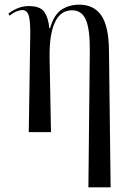

<svg xmlns="http://www.w3.org/2000/svg" viewBox="-20 -565 555 821"><path d="M358 236 364 -347Q365 -438 347.5 -479.5Q330 -521 288 -521Q239 -521 215 -470Q191 -419 192 -321L198 0H103L109 -393Q111 -467 104 -494.5Q97 -522 75 -522Q66 -522 51.5 -516.5Q37 -511 21 -498L16 -507Q39 -524 60 -531.5Q81 -539 103 -539Q153 -539 170 -513.5Q187 -488 191 -444H194Q211 -503 243.5 -524Q276 -545 319 -545Q382 -545 413.5 -498.5Q445 -452 446 -349L453 236Z"/></svg>

Font: Noto Serif Display ExtraCondensed
Style: Regular
Weight: 400
Width: 2
Designer: Monotype Design Team
Foundry: Monotype Imaging Inc.
Version: Version 2.009